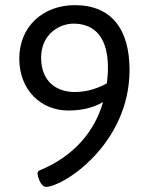

<svg xmlns="http://www.w3.org/2000/svg" viewBox="-20 -725 575 747"><path d="M271 -705C150 -705 55 -624 55 -497C55 -374 140 -295 246 -295C307 -295 350 -310 381 -328C349 -216 270 -118 134 -62C127 -59 126 -54 126 -51C126 -39 138 2 159 2C226 2 484 -164 484 -453C484 -612 413 -705 271 -705ZM266 -633C329 -633 400 -601 400 -461C400 -442 398 -421 396 -401C368 -385 324 -367 271 -367C205 -367 140 -403 140 -501C140 -593 212 -633 266 -633Z"/></svg>

Font: Asap
Style: Regular
Weight: 400
Designer: Pablo Cosgaya
Foundry: Pablo Cosgaya
Version: Version 1.007;PS 001.007;hotconv 1.0.70;makeotf.lib2.5.58329